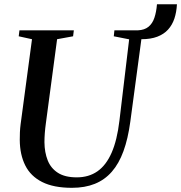

<svg xmlns="http://www.w3.org/2000/svg" viewBox="-20 -888 866 918"><path d="M324 10Q236.5 10 181.5 -17.8Q126.5 -45.5 100.8 -97Q75 -148.5 74.5 -219Q74.5 -236.5 75.2 -255.2Q76 -274 78.5 -293.5L133 -700.5L69.5 -714.5L73 -743H333L329.5 -714.5L253 -700.5L199.5 -300Q196 -274.5 194.2 -251.5Q192.5 -228.5 192.5 -208Q193 -159.5 208 -121.5Q223 -83.5 256.8 -61.8Q290.5 -40 347 -40Q404.5 -40 446 -69Q487.5 -98 513.8 -158Q540 -218 551 -311L597.5 -700L524 -714.5L527 -743H639.5Q671 -744.5 690 -760Q709 -775.5 718.2 -803Q727.5 -830.5 730.5 -867.5H826Q824 -830 813.8 -799.2Q803.5 -768.5 783.5 -746.5Q763.5 -724.5 732 -712.5Q700.5 -700.5 656 -700.5L603 -306Q592 -224.5 570.2 -165Q548.5 -105.5 514.5 -66.8Q480.5 -28 433.2 -9Q386 10 324 10Z"/></svg>

Font: Merriweather 96pt Medium
Style: Italic
Weight: 500
Italic angle: -7.8°
Version: Version 2.101